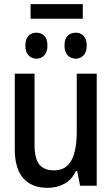

<svg xmlns="http://www.w3.org/2000/svg" viewBox="-20 -893 540 923"><path d="M208 10Q133 10 92 -36Q51 -82 51 -177V-539H146V-199Q146 -130 169 -102Q192 -74 241 -74Q297 -74 323 -121.5Q349 -169 349 -261V-539H445V0H365L351 -71H345Q326 -30 290.5 -10Q255 10 208 10ZM344 -611Q321 -611 305.5 -627Q290 -643 290 -674Q290 -706 305.5 -721Q321 -736 344 -736Q367 -736 382 -720.5Q397 -705 397 -674Q397 -643 382 -627Q367 -611 344 -611ZM155 -611Q132 -611 117 -627Q102 -643 102 -674Q102 -706 117 -721Q132 -736 155 -736Q178 -736 193 -720.5Q208 -705 208 -674Q208 -643 193 -627Q178 -611 155 -611ZM127 -803V-873H378V-803Z"/></svg>

Font: Noto Sans Mono ExtraCondensed Medium
Style: Regular
Weight: 500
Width: 2
Designer: Monotype Design Team
Foundry: Monotype Imaging Inc.
Version: Version 2.014